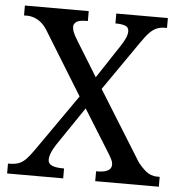

<svg xmlns="http://www.w3.org/2000/svg" viewBox="-52 -763 763 812"><g transform="rotate(5 330.0 -357.0)"><path d="M8 0V-42H14Q38 -42 54.5 -48.5Q71 -55 85.5 -70.5Q100 -86 118 -112L285 -351L120 -619Q108 -638 94 -649.5Q80 -661 64.5 -666.5Q49 -672 34 -672H21V-714H292V-672H289Q255 -672 243.5 -663.5Q232 -655 232 -643Q232 -633 236 -621.5Q240 -610 256 -584L346 -438L441 -582Q452 -599 459 -614.5Q466 -630 466 -643Q466 -661 450.5 -666.5Q435 -672 412 -672H409V-714H628V-672H619Q600 -672 584.5 -665.5Q569 -659 554 -643.5Q539 -628 520 -600L375 -391L559 -95Q574 -76 587.5 -64Q601 -52 614 -47Q627 -42 639 -42H652V0H382V-42H387Q417 -42 432 -50.5Q447 -59 447 -75Q447 -86 441 -98.5Q435 -111 414 -144L315 -303L204 -139Q199 -131 192.5 -119.5Q186 -108 182 -96Q178 -84 178 -73Q178 -57 194 -49.5Q210 -42 243 -42H246V0Z"/></g></svg>

Font: Noto Serif Georgian
Style: Regular
Weight: 400
Designer: Monotype Design Team, Akaki Razmadze
Foundry: Google LLC
Version: Version 2.002